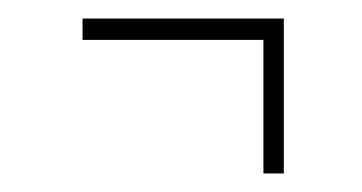

<svg xmlns="http://www.w3.org/2000/svg" viewBox="-20 -346 390 207"><path d="M264 -159V-303H69V-326H286V-159Z"/></svg>

Font: Inconsolata ExtraCondensed ExtraLight
Style: Regular
Weight: 200
Width: 2
Monospace: yes
Designer: Raph Levien, Cyreal, Brenton Simpson
Foundry: Raph Levien, Cyreal, Google
Version: Version 3.001; ttfautohint (v1.8.2.53-6de2)